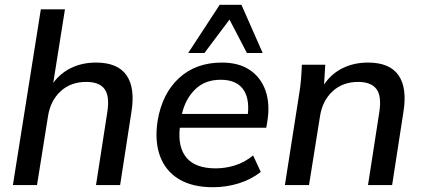

<svg xmlns="http://www.w3.org/2000/svg" viewBox="-20 -775 1772 804"><path d="M34 0 151 -736H252L203 -428Q234 -470 280 -491.5Q326 -513 382 -513Q473 -513 510 -459.5Q547 -406 530 -304L483 0H382L429 -303Q440 -372 418 -402Q396 -432 341 -432Q276 -432 233.5 -392.5Q191 -353 181 -288L135 0Z M627 0ZM872 9Q785 9 729 -25Q673 -59 650 -121.5Q627 -184 640 -269Q659 -383 729.5 -448Q800 -513 909 -513Q980 -513 1026 -482Q1072 -451 1091.5 -396.5Q1111 -342 1100 -270L1095 -240H733Q724 -158 761.5 -114Q799 -70 883 -70Q924 -70 964 -82.5Q1004 -95 1040 -124L1072 -55Q1031 -23 979 -7Q927 9 872 9ZM904 -441Q838 -441 797 -400.5Q756 -360 742 -298H1018Q1025 -367 996 -404Q967 -441 904 -441ZM768 -553 900 -755H991L1080 -553H1014L941 -693L836 -553Z M1173 0 1233 -383Q1238 -412 1240.5 -442.5Q1243 -473 1244 -504H1342L1337 -421Q1368 -467 1415.5 -490Q1463 -513 1521 -513Q1612 -513 1649 -459.5Q1686 -406 1669 -304L1622 0H1521L1568 -303Q1579 -372 1556.5 -402Q1534 -432 1480 -432Q1415 -432 1372.5 -392.5Q1330 -353 1320 -288L1274 0Z"/></svg>

Font: Winston Medium
Style: Italic
Weight: 500
Italic angle: -9°
Designer: Original fonts by Vernon Adams / Changes by Cristiano Sobral
Foundry: Original fonts by Vernon Adams / Changes by Cristiano Sobral
Version: Version 2.503;July 17, 2020;FontCreator 13.0.0.2655 64-bit